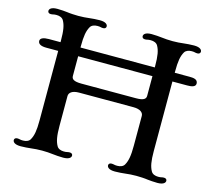

<svg xmlns="http://www.w3.org/2000/svg" viewBox="-105 -876 1128 1007"><g transform="rotate(15 458.5 -373.0)"><path d="M43.9 -22.5C43.9 -12.2 53.7 0 86.9 0C106 0 128.9 -2 140.6 -3.4C155.8 -5.9 185.5 -7.3 202.1 -7.3C218.8 -7.3 248.5 -5.9 263.7 -3.4C275.4 -2 298.3 0 317.4 0C350.6 0 360.4 -12.2 360.4 -22.5C360.4 -30.3 354.5 -35.6 344.2 -35.6C337.9 -35.6 334 -34.7 329.6 -33.7C325.7 -32.7 320.8 -32.2 313 -32.2C296.9 -32.2 281.7 -37.6 274.9 -49.8C261.7 -72.8 256.3 -101.6 256.3 -156.7V-317.9C256.3 -335.9 272.5 -351.1 310.1 -351.1H606C643.1 -351.1 659.7 -335.9 659.7 -317.9V-156.7C659.7 -101.6 654.3 -72.8 641.1 -49.8C634.3 -37.6 619.1 -32.2 603 -32.2C595.2 -32.2 590.3 -32.7 586.4 -33.7C582 -34.7 578.1 -35.6 571.8 -35.6C561.5 -35.6 555.7 -30.3 555.7 -22.5C555.7 -12.2 565.4 0 598.6 0C617.7 0 640.6 -2 652.3 -3.4C667.5 -5.9 697.3 -7.3 713.9 -7.3C730.5 -7.3 760.3 -5.9 775.4 -3.4C787.1 -2 810.1 0 829.1 0C862.3 0 872.1 -12.2 872.1 -22.5C872.1 -30.3 866.2 -35.6 856 -35.6C849.6 -35.6 845.7 -34.7 841.3 -33.7C837.4 -32.7 832.5 -32.2 824.7 -32.2C808.6 -32.2 793.5 -37.6 786.6 -49.8C773.4 -72.8 768.1 -101.6 768.1 -156.7V-534.2H847.7C870.1 -534.2 893.6 -537.1 893.6 -556.2C893.6 -580.1 868.2 -581.5 847.2 -581.5H768.1V-589.4C768.1 -644.5 773.4 -673.3 786.6 -696.3C793.5 -708.5 808.6 -713.9 824.7 -713.9C832.5 -713.9 837.4 -713.4 841.3 -712.4C845.7 -711.4 849.6 -710.4 856 -710.4C866.2 -710.4 872.1 -715.8 872.1 -723.6C872.1 -733.9 862.3 -746.1 829.1 -746.1C810.1 -746.1 787.1 -744.1 775.4 -742.7C760.3 -740.2 730.5 -738.8 713.9 -738.8C697.3 -738.8 667.5 -740.2 652.3 -742.7C640.6 -744.1 617.7 -746.1 598.6 -746.1C565.4 -746.1 555.7 -733.9 555.7 -723.6C555.7 -715.8 561.5 -710.4 571.8 -710.4C578.1 -710.4 582 -711.4 586.4 -712.4C590.3 -713.4 595.2 -713.9 603 -713.9C619.1 -713.9 634.3 -708.5 641.1 -696.3C654.3 -673.3 659.7 -644.5 659.7 -589.4V-581.5H256.3V-589.4C256.3 -644.5 261.7 -673.3 274.9 -696.3C281.7 -708.5 296.9 -713.9 313 -713.9C320.8 -713.9 325.7 -713.4 329.6 -712.4C334 -711.4 337.9 -710.4 344.2 -710.4C354.5 -710.4 360.4 -715.8 360.4 -723.6C360.4 -733.9 350.6 -746.1 317.4 -746.1C298.3 -746.1 275.4 -744.1 263.7 -742.7C248.5 -740.2 218.8 -738.8 202.1 -738.8C185.5 -738.8 155.8 -740.2 140.6 -742.7C128.9 -744.1 106 -746.1 86.9 -746.1C53.7 -746.1 43.9 -733.9 43.9 -723.6C43.9 -715.8 49.8 -710.4 60.1 -710.4C66.4 -710.4 70.3 -711.4 74.7 -712.4C78.6 -713.4 83.5 -713.9 91.3 -713.9C107.4 -713.9 122.6 -708.5 129.4 -696.3C142.6 -673.3 147.9 -644.5 147.9 -589.4V-581.5H84.5C55.7 -581.5 38.1 -574.2 38.1 -559.6C38.1 -542 55.7 -534.2 83 -534.2H147.9V-156.7C147.9 -101.6 142.6 -72.8 129.4 -49.8C122.6 -37.6 107.4 -32.2 91.3 -32.2C83.5 -32.2 78.6 -32.7 74.7 -33.7C70.3 -34.7 66.4 -35.6 60.1 -35.6C49.8 -35.6 43.9 -30.3 43.9 -22.5ZM256.3 -427.2V-534.2H659.7V-427.2C659.7 -410.2 647.5 -399.9 606 -399.9H310.1C268.1 -399.9 256.3 -410.2 256.3 -427.2Z"/></g></svg>

Font: Stoke
Style: Light
Weight: 300
Designer: Nicole Fally
Foundry: Nicole Fally
Version: Version 1.001